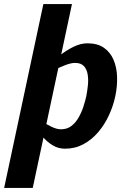

<svg xmlns="http://www.w3.org/2000/svg" viewBox="-68 -720 609 940"><path d="M92.3 200H-47.7L144.3 -700H284.3ZM87.3 -163.3Q87.3 -163.3 101.8 -151.8Q116.3 -140.3 138.8 -125.2Q161.3 -110 186 -98.5Q210.7 -87 230.7 -87L250 8Q217 8 189.3 -9Q161.7 -26 140.8 -51Q120 -76 105.3 -101Q90.7 -126 83.3 -143Q76 -160 76 -160ZM124 -336.7 114 -340Q114 -340 128.8 -357Q143.7 -374 168.8 -399Q194 -424 225.7 -449Q257.3 -474 292.2 -491Q327 -508 360 -508L299.3 -412Q279.3 -412 249.8 -400.5Q220.3 -389 191.5 -374.3Q162.7 -359.7 143.3 -348.2Q124 -336.7 124 -336.7ZM299.3 -412 360 -508Q409.7 -508 441 -486Q472.3 -464 488 -427Q503.7 -390 505.2 -344Q506.7 -298 496.7 -250Q486.7 -202 465.5 -156Q444.3 -110 412.8 -73Q381.3 -36 340.5 -14Q299.7 8 250 8L230.7 -87Q260 -87 281 -102.8Q302 -118.7 316.5 -144Q331 -169.3 340.2 -197.5Q349.3 -225.7 354.7 -250Q359.3 -274.3 362.3 -302Q365.3 -329.7 361.3 -355Q357.3 -380.3 343 -396.2Q328.7 -412 299.3 -412Z"/></svg>

Font: Epunda Slab Light
Style: Italic
Weight: 300
Italic angle: -12°
Designer: Simon Atzbach
Foundry: typofactur
Version: Version 1.102